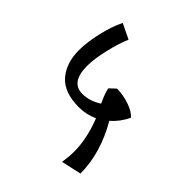

<svg xmlns="http://www.w3.org/2000/svg" viewBox="-188 -784 921 921"><g transform="rotate(45 272.5 -323.5)"><path d="M386.2 -29.8Q387.2 -41 387.2 -62Q387.2 -147.9 348.1 -248Q303.2 -227.1 252.9 -227.1Q151.9 -227.1 105.5 -280.5Q59.1 -334 59.1 -420.9Q59.1 -474.1 74.5 -542Q89.8 -609.9 115.2 -662.1L191.9 -625Q171.9 -579.1 156 -511Q140.1 -442.9 140.1 -396Q140.1 -284.2 219.2 -284.2Q269 -284.2 315.9 -314.9Q293 -363.8 288.1 -391.1L318.8 -419.9Q360.8 -419.9 403.8 -405Q446.8 -390.1 464.8 -368.2Q441.9 -319.3 401.9 -284.2Q481.9 -147 482.9 -7.8L380.9 15.1Q385.3 -17.6 386.2 -29.8Z"/></g></svg>

Font: Sura
Style: Regular
Weight: 400
Designer: Carolina Giovagnoli
Foundry: Huerta Tipografica
Version: Version 1.003;PS 001.002;hotconv 1.0.70;makeotf.lib2.5.58329